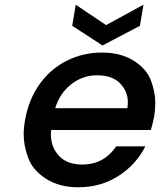

<svg xmlns="http://www.w3.org/2000/svg" viewBox="-20 -782 676 811"><path d="M571 -673 413 -590 285 -673 300 -762 428 -676 586 -762ZM631 -289Q625 -258 617 -233H196Q195 -223 195 -213Q195 -161 229 -124Q263 -87 327 -87Q419 -87 471 -164H594Q556 -88 481.5 -39.5Q407 9 310 9Q231 9 175 -26.5Q119 -62 99.5 -114Q80 -166 80 -214Q80 -243 86 -276Q101 -361 146.5 -425.5Q192 -490 261 -525Q330 -560 411 -560Q489 -560 544 -526Q599 -492 617.5 -442Q636 -392 636 -347Q636 -319 631 -289ZM518 -325Q520 -338 520 -351Q520 -396 487 -430Q454 -464 389 -464Q330 -464 281.5 -426.5Q233 -389 213 -325Z"/></svg>

Font: Fz Poppins Med
Style: Italic
Weight: 500
Italic angle: -10°
Designer: Ninad Kale (Devanagari), Jonny Pinhorn (Latin)
Foundry: Indian Type Foundry
Version: Vit hóa bi Vntype.Com & FontZin.Com